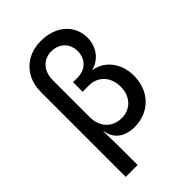

<svg xmlns="http://www.w3.org/2000/svg" viewBox="-266 -846 1131 1131"><g transform="rotate(-45 300.0 -280.0)"><path d="M87 180H186V21L183 -102H186C196 -32 250 10 331 10C457 10 543 -80 543 -209C543 -310 482 -389 395 -403V-406C461 -422 508 -484 508 -558C508 -666 423 -740 299 -740C173 -740 87 -653 87 -527ZM316 -81C239 -81 186 -136 186 -217V-527C186 -602 232 -653 299 -653C366 -653 411 -609 411 -544C411 -478 366 -434 299 -434H262V-354H315C390 -354 442 -298 442 -217C442 -136 390 -81 316 -81Z"/></g></svg>

Font: JetBrains Mono Medium
Style: Regular
Weight: 436
Monospace: yes
Designer: Philipp Nurullin, Konstantin Bulenkov
Foundry: JetBrains
Version: Version 2.305